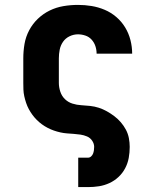

<svg xmlns="http://www.w3.org/2000/svg" viewBox="-20 -548 640 783"><path d="M299 215V95H339Q346 95 351.5 90Q357 85 359.5 78.5Q362 72 363 65Q364 58 364 51Q364 38 356 26Q348 14 335 8.5Q322 3 308.5 1Q295 -1 281 -2Q267 -3 253.5 -4Q240 -5 226.5 -8Q213 -11 200 -15.5Q187 -20 174.5 -26.5Q162 -33 151 -41Q140 -49 130 -59Q120 -69 112 -80Q104 -91 97.5 -103Q91 -115 86.5 -128.5Q82 -142 79 -155.5Q76 -169 75.5 -182.5Q75 -196 75 -210V-310Q75 -340 80 -369Q85 -398 99 -424.5Q113 -451 134.5 -471.5Q156 -492 182.5 -505Q209 -518 238.5 -523Q268 -528 298 -528Q326 -528 353.5 -523.5Q381 -519 407 -508Q433 -497 454.5 -478.5Q476 -460 490.5 -436Q505 -412 512 -384.5Q519 -357 519 -329H374Q374 -345 369 -360Q364 -375 353.5 -386.5Q343 -398 328 -403Q313 -408 298 -408Q280 -408 263.5 -400Q247 -392 237 -377.5Q227 -363 223.5 -345.5Q220 -328 220 -310V-210Q220 -192 226 -174Q232 -156 245 -143.5Q258 -131 275.5 -125.5Q293 -120 311 -119Q329 -118 347.5 -116Q366 -114 383 -108.5Q400 -103 416 -94Q432 -85 446.5 -74Q461 -63 473 -49Q485 -35 493.5 -19Q502 -3 505.5 15Q509 33 509 51Q509 74 505 96Q501 118 490.5 138Q480 158 463.5 173.5Q447 189 426.5 198.5Q406 208 384 211.5Q362 215 339 215Z"/></svg>

Font: Iosevka Etoile Heavy
Style: Regular
Weight: 900
Designer: Belleve Invis
Foundry: Belleve Invis
Version: Version 22.1.2; ttfautohint (v1.8.4)